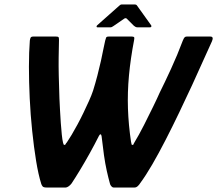

<svg xmlns="http://www.w3.org/2000/svg" viewBox="-20 -836 968 856"><path d="M188 0Q174 0 170 -5Q166 -10 164 -16Q151 -57 141 -118.5Q131 -180 123.5 -252Q116 -324 112.5 -397.5Q109 -471 109 -538Q109 -605 113 -655Q114 -663 116.5 -668Q119 -673 128 -673H230Q239 -673 241 -670.5Q243 -668 243 -658Q242 -616 241.5 -578.5Q241 -541 242 -498.5Q243 -456 245 -397Q246 -375 247.5 -346Q249 -317 251 -288.5Q253 -260 255.5 -236Q258 -212 261 -200Q262 -198 263 -194Q264 -190 266 -190H269Q271 -190 272.5 -193.5Q274 -197 278 -201Q287 -214 299.5 -235Q312 -256 325.5 -281Q339 -306 352 -333Q365 -360 376.5 -385.5Q388 -411 395 -432Q405 -464 414 -498.5Q423 -533 430 -564.5Q437 -596 441.5 -620Q446 -644 449 -655Q451 -663 453 -668Q455 -673 464 -673H568Q575 -673 577.5 -670.5Q580 -668 578 -658Q562 -575 555 -499.5Q548 -424 550.5 -351.5Q553 -279 564 -205Q566 -197 566.5 -193.5Q567 -190 569 -190Q570 -190 570.5 -190Q571 -190 572 -190Q575 -190 577 -197Q600 -235 622 -278.5Q644 -322 663 -361Q682 -400 692 -423Q714 -467 742.5 -529Q771 -591 795 -655Q800 -667 803.5 -670Q807 -673 812 -673H918Q934 -673 925 -652Q909 -618 886.5 -567Q864 -516 836.5 -456.5Q809 -397 779 -334.5Q749 -272 718.5 -212.5Q688 -153 659 -103Q630 -53 604 -18Q602 -14 595 -7Q588 0 580 0Q572 0 552.5 0Q533 0 514.5 0Q496 0 487 0Q481 0 476 -6Q471 -12 470 -18Q463 -43 456 -74.5Q449 -106 443.5 -144.5Q438 -183 433 -228Q432 -236 428.5 -237Q425 -238 421 -230Q403 -194 380.5 -153.5Q358 -113 336.5 -77.5Q315 -42 299 -18Q293 -10 285.5 -5Q278 0 273 0ZM415 -714Q411 -714 410.5 -717Q410 -720 413 -723L511 -810Q517 -816 522 -816H581Q588 -816 591 -811L654 -723Q656 -720 654.5 -717Q653 -714 648 -714H595Q588 -714 584.5 -716Q581 -718 577 -721L545 -753Q540 -757 534 -753L486 -720Q482 -717 478.5 -715.5Q475 -714 470 -714Z"/></svg>

Font: Glory
Style: Bold Italic
Weight: 700
Italic angle: -12°
Version: Version 1.011